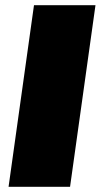

<svg xmlns="http://www.w3.org/2000/svg" viewBox="-20 -720 388 740"><path d="M348 -700 250 0H13L111 -700Z"/></svg>

Font: Pathway Extreme SemiCondensed Black
Style: Italic
Weight: 900
Width: 4
Italic angle: -8°
Version: Version 1.001;gftools[0.9.26]